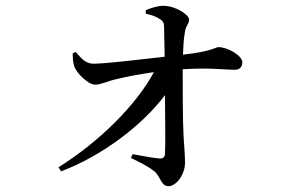

<svg xmlns="http://www.w3.org/2000/svg" viewBox="-20 -594 1040 660"><path d="M190 -5C333 -59 472 -166 547 -267C548 -180 549 -90 547 -63C546 -54 540 -49 530 -49C506 -51 469 -58 436 -64L430 -51C461 -36 492 -21 513 -3C533 16 534 46 559 46C586 46 616 6 616 -35C616 -63 613 -89 611 -126C608 -182 608 -290 608 -356C702 -362 755 -354 788 -354C804 -354 813 -365 813 -380C813 -403 762 -432 731 -432C720 -432 713 -418 609 -406C610 -430 611 -458 615 -480C618 -507 630 -510 630 -527C630 -543 584 -574 542 -574C519 -574 496 -565 481 -559V-547C498 -543 513 -539 527 -530C539 -523 544 -517 544 -502L546 -399C464 -390 355 -376 302 -375C277 -375 261 -390 241 -415L230 -411C230 -394 231 -377 236 -364C243 -344 282 -303 307 -303C329 -303 350 -316 385 -323C417 -331 461 -339 509 -346C448 -232 319 -105 181 -19Z"/></svg>

Font: Noto Serif JP Medium
Style: Regular
Weight: 500
Designer: Ryoko NISHIZUKA 西塚涼子 (kana & ideographs); Frank Grießhammer (Latin, Greek & Cyrillic); Wenlong ZHANG 张文龙 (bopomofo); San
Foundry: Adobe
Version: Version 2.001;hotconv 1.1.0;makeotfexe 2.6.0